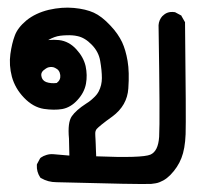

<svg xmlns="http://www.w3.org/2000/svg" viewBox="-20 -292 540 496"><path d="M126 178.7Q104 178.7 85.9 168L85 167.5L84 166.5Q74.2 151.9 75.2 134.3V133.3L75.7 131.8L83.5 117.2L84.5 116.2L85.4 115.2Q88.9 112.8 92.5 111.1Q96.2 109.4 100.3 108.2Q104.5 106.9 109.1 106.4Q113.8 106 118.7 106.4L159.2 109.9L158.2 65.9Q154.3 24.4 165.5 8.3Q176.3 -7.3 202.6 -24.4Q206.5 -26.9 209.7 -29.1Q212.9 -31.2 215.6 -33.7Q218.3 -36.1 220.7 -38.3Q223.1 -40.5 225.3 -42.7Q227.5 -44.9 229.2 -47.1Q231 -49.3 232.4 -51.5Q233.9 -53.7 234.9 -55.7Q243.2 -71.8 243.2 -90.3Q243.2 -109.9 238.8 -134.8Q234.9 -158.2 217 -176.5Q199.2 -194.8 180.2 -198.7Q173.8 -200.2 166.7 -200.7Q159.7 -201.2 151.9 -200.9Q144 -200.7 135.7 -199.7Q120.6 -197.8 104.5 -188.5Q119.6 -189.9 132.3 -188.5Q145.5 -187 156.7 -180.9Q168 -174.8 177.2 -164.6Q195.8 -144.5 201.2 -121.1Q206.1 -97.7 202.1 -75.7Q197.8 -52.7 180.2 -33.7Q171.4 -23.9 161.4 -18.1Q151.4 -12.2 140.6 -10.3Q120.1 -6.8 93.3 -10.7Q65.4 -15.1 42 -39.6Q19 -63.5 10.7 -93.8Q2.9 -123.5 6.8 -152.3Q10.7 -180.2 18.1 -199.7Q25.4 -220.2 48.3 -239.3Q71.8 -258.3 106 -266.6Q140.1 -274.4 170.9 -271.5Q201.7 -268.6 222.2 -259.3Q242.7 -250 264.6 -226.6Q275.4 -215.3 283 -204.3Q290.5 -193.4 295.4 -183.1Q304.7 -163.1 309.6 -134.5Q314.5 -106 311.5 -63.5Q308.6 -19.5 270.5 8.8Q253.4 21 242.9 29.5Q232.4 38.1 230 41Q225.6 45.9 226.1 54.7Q226.1 57.1 226.3 60.5Q226.6 64 226.8 69.1Q227.1 74.2 227.3 80.8Q227.5 87.4 227.8 95.2Q228 103 228.5 111.8Q347.2 116.7 368.7 107.4Q388.7 98.6 391.1 61.5Q393.6 21.5 389.6 -226.6V-227.1Q390.6 -240.7 399.9 -251H400.4Q412.1 -263.2 430.2 -260.7H431.6L432.6 -260.3L447.3 -252.4L448.7 -251.5L449.2 -250L457 -236.3L458 -234.9V-233.4Q460.9 17.6 459.5 54.7Q458 92.8 448.7 116.2Q439.5 140.1 419.9 160.2Q415.5 164.6 411.1 168Q406.7 171.4 401.9 174.1Q397 176.8 392.1 178.7Q387.2 180.7 381.6 181.6Q376 182.6 370.6 183.1Q343.8 184.6 126 178.7ZM126.5 -77.6Q137.2 -85.4 135.7 -98.1Q134.8 -105 131.6 -109.4Q128.4 -113.8 122.1 -116.7Q118.2 -118.7 114 -118.9Q109.9 -119.1 105.7 -118.2Q101.6 -117.2 97.7 -114.3Q90.8 -109.9 88.4 -105.5Q85.9 -101.1 86.9 -95.7Q88.4 -84.5 99.1 -80.1Q111.3 -75.7 126.5 -77.6Z"/></svg>

Font: NaikaiFont
Style: SemiBold
Weight: 600
Version: Version 1.89